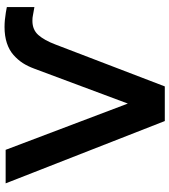

<svg xmlns="http://www.w3.org/2000/svg" viewBox="30 -777 747 847"><g transform="rotate(-90 403.5 -353.5)"><path d="M630.9 -482.9 445.8 0H293L18.1 -702.1H166L370.1 -163.1L523.9 -575.2Q534.7 -604.5 548.8 -626.5Q563 -648.4 584.5 -667.5Q606 -686.5 637.2 -696.8Q668.5 -707 708 -707Q737.3 -707 772 -701.2L795.9 -696.8V-575.2L757.8 -582Q750 -584 734.9 -584Q695.8 -584 672.6 -557.9Q649.4 -531.7 630.9 -482.9Z"/></g></svg>

Font: LT Superior
Style: Bold
Weight: 400
Designer: Daniel Lyons
Foundry: LyonsType
Version: Version 1.000